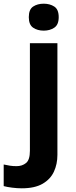

<svg xmlns="http://www.w3.org/2000/svg" viewBox="-84 -780 409 1040"><path d="M72 -687Q72 -729 95.5 -744.5Q119 -760 153 -760Q186 -760 210 -744.5Q234 -729 234 -687Q234 -646 210 -630Q186 -614 153 -614Q119 -614 95.5 -630Q72 -646 72 -687ZM34 240Q9 240 -18.5 236.5Q-46 233 -64 228V111Q-46 115 -30 117.5Q-14 120 6 120Q36 120 57 103Q78 86 78 37V-546H227V59Q227 109 208 150Q189 191 146.5 215.5Q104 240 34 240Z"/></svg>

Font: Noto Sans Bengali UI
Style: Bold
Weight: 700
Designer: Jelle Bosma - Monotype Design Team
Foundry: Monotype Imaging Inc.
Version: Version 2.003; ttfautohint (v1.8.4.7-5d5b)